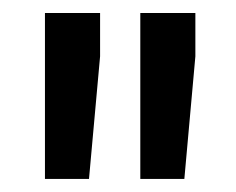

<svg xmlns="http://www.w3.org/2000/svg" viewBox="-20 -770 364 296"><path d="M134.3 -683.1 117.2 -494.1H49.3V-750H134.3ZM281.2 -683.1 264.2 -494.1H196.3V-750H281.2Z"/></svg>

Font: Vazir Medium FD-UI
Style: Medium-FD-UI
Weight: 500
Designer: Saber Rastikerdar
Foundry: Saber Rastikerdar
Version: Version 30.1.0